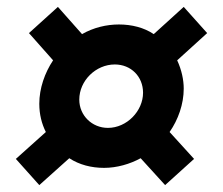

<svg xmlns="http://www.w3.org/2000/svg" viewBox="-20 -548 647 557"><path d="M181 -89C210 -70 245 -61 282 -61C319 -61 357 -72 388 -89L459 -11L543 -87L472 -165C497 -201 513 -246 513 -291C513 -316 507 -345 494 -373L581 -452L513 -528L426 -449C398 -468 362 -477 325 -477C289 -477 251 -468 218 -449L148 -528L64 -452L134 -373C110 -337 94 -292 94 -247C94 -216 101 -189 113 -165L26 -87L94 -11ZM293 -177C247 -177 210 -213 210 -259C210 -314 258 -361 313 -361C360 -361 395 -326 395 -279C395 -226 348 -177 293 -177Z"/></svg>

Font: Plus Jakarta Sans
Style: Bold Italic
Weight: 700
Italic angle: -8°
Designer: Gumpita Rahayu
Foundry: Tokotype
Version: Version 2.071;gftools[0.9.30]